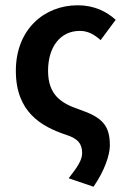

<svg xmlns="http://www.w3.org/2000/svg" viewBox="-20 -524 480 727"><path d="M334 183C376 123 396 62 396 27C396 -51 366 -80 279 -110C211 -133 162 -165 162 -256C162 -347 209 -407 282 -407C312 -407 335 -395 361 -372L418 -449C384 -480 337 -504 274 -504C148 -504 40 -413 40 -256C40 -99 137 -45 229 -14C277 1 291 22 291 56C291 83 272 110 240 151Z"/></svg>

Font: Source Sans Pro Semibold
Style: Regular
Weight: 600
Designer: Paul D. Hunt
Foundry: Adobe Systems Incorporated
Version: Version 3.006;hotconv 1.0.111;makeotfexe 2.5.65597